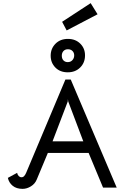

<svg xmlns="http://www.w3.org/2000/svg" viewBox="-20 -1195 794 1224"><path d="M30 -61 89 -93Q92 -80 99.5 -72.5Q107 -65 117 -65Q127 -65 134 -72.5Q141 -80 147 -94L397 -688H431L724 1H637L545 -220H285L214 -50Q203 -23 177 -7Q151 9 124 9Q85 9 61 -10.5Q37 -30 30 -61ZM511 -294 415 -548 413 -563 412 -548 315 -294ZM303 -840Q303 -885 333.5 -916Q364 -947 413 -947Q461 -947 491.5 -917Q522 -887 522 -842Q522 -795 491 -764.5Q460 -734 412 -734Q363 -734 333 -764.5Q303 -795 303 -840ZM453 -842Q453 -859 442 -870Q431 -881 413 -881Q395 -881 384.5 -869.5Q374 -858 374 -840Q374 -821 384.5 -810Q395 -799 412 -799Q430 -799 441.5 -811.5Q453 -824 453 -842ZM376 -1056 558 -1175 602 -1104 405 -1001Z"/></svg>

Font: Bellota
Style: Bold
Weight: 700
Designer: Kemie Guaida
Foundry: Kemie Guaida
Version: Version 4.001